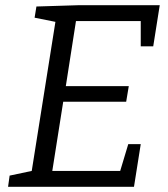

<svg xmlns="http://www.w3.org/2000/svg" viewBox="-20 -718 646 738"><path d="M473 -164H521L495 0H11L17 -43L102 -61L193 -634L113 -650L120 -693L282 -698H594L569 -540H521V-637H272L233 -387H475L465 -327H223L181 -61H442Z"/></svg>

Font: Bitter
Style: Italic
Weight: 400
Italic angle: -9°
Designer: Sol Matas, and Bitter project Authors
Foundry: Sol Matas
Version: Version 2.001